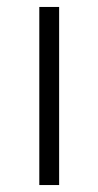

<svg xmlns="http://www.w3.org/2000/svg" viewBox="-20 -532 283 552"><path d="M93 0V-512H150V0Z"/></svg>

Font: IBM Plex Sans Devanagari Light
Style: Regular
Weight: 300
Designer: Mike Abbink, Paul van der Laan, Pieter van Rosmalen, Erin McLaughlin
Foundry: Bold Monday
Version: Version 1.1